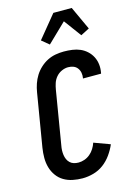

<svg xmlns="http://www.w3.org/2000/svg" viewBox="-144 -1051 787 1132"><g transform="rotate(-15 250.0 -485.5)"><path d="M215 8Q185 8 155.5 2Q126 -4 101.5 -18.5Q77 -33 60 -56.5Q43 -80 35 -108Q27 -136 27 -166.5Q27 -197 32 -228L86 -552Q90 -577 98.5 -602Q107 -627 121 -649.5Q135 -672 155.5 -691Q176 -710 200 -722Q224 -734 249.5 -738.5Q275 -743 300 -743Q326 -743 351.5 -739.5Q377 -736 399 -726.5Q421 -717 439 -700.5Q457 -684 468 -662.5Q479 -641 482 -616Q485 -591 480 -565L479 -560H368L369 -562Q372 -579 369 -595Q366 -611 356.5 -623.5Q347 -636 332 -641.5Q317 -647 300 -647Q281 -647 261 -638Q241 -629 227 -612.5Q213 -596 206.5 -576Q200 -556 197 -537L143 -212Q140 -197 139.5 -182.5Q139 -168 141 -154Q143 -140 148.5 -127.5Q154 -115 164 -105.5Q174 -96 187.5 -92Q201 -88 216 -88Q234 -88 252.5 -94.5Q271 -101 286.5 -114Q302 -127 312.5 -144Q323 -161 329 -179L427 -143Q414 -112 393 -82.5Q372 -53 344 -32Q316 -11 282 -1.5Q248 8 215 8ZM232 -804 187 -841 300 -979H412L478 -836L425 -809L347 -915Z"/></g></svg>

Font: Iosevka Curly
Style: Bold Italic
Weight: 700
Italic angle: -9°
Monospace: yes
Designer: Belleve Invis
Foundry: Belleve Invis
Version: Version 22.1.2; ttfautohint (v1.8.4)